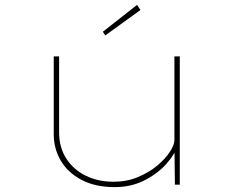

<svg xmlns="http://www.w3.org/2000/svg" viewBox="-20 -756 946 786"><path d="M450 10Q370 10 314 -19.5Q258 -49 229 -98Q200 -147 200 -207V-525H222V-214Q222 -153 251 -107.5Q280 -62 330.5 -37Q381 -12 445 -12Q499 -12 544.5 -31Q590 -50 623.5 -78Q657 -106 675.5 -134.5Q694 -163 694 -182V-525H716V0H696L694 -161L708 -165Q697 -125 660.5 -84.5Q624 -44 570 -17Q516 10 450 10ZM411 -611 401 -626 541 -736 555 -715Z"/></svg>

Font: Lexend Zetta Thin
Style: Regular
Weight: 250
Version: Version 1.007